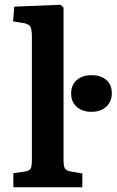

<svg xmlns="http://www.w3.org/2000/svg" viewBox="-20 -790 490 807"><path d="M36 -3V-62L84 -69Q104 -72 109 -81.5Q114 -91 114 -119V-634Q114 -668 107 -679Q100 -690 74 -694L35 -700L40 -762L234 -770L247 -759V-116Q247 -94 252 -83.5Q257 -73 278 -69L326 -61V-3ZM364 -320Q326 -320 302.5 -341Q279 -362 279 -397Q279 -432 302 -453Q325 -474 364 -474Q405 -474 427.5 -453.5Q450 -433 450 -398Q450 -363 426.5 -341.5Q403 -320 364 -320Z"/></svg>

Font: Literata 18pt SemiBold
Style: Regular
Weight: 600
Designer: Latin by Veronika Burian and Jose Scaglione. Greek by Irene Vlachou. Cyrillic by Vera Evstafieva.
Foundry: TypeTogether
Version: Version 3.103;gftools[0.9.29]